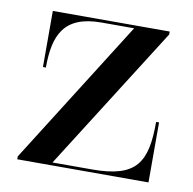

<svg xmlns="http://www.w3.org/2000/svg" viewBox="-60 -520 584 580"><g transform="rotate(10 232.5 -230.0)"><path d="M208 -451H308L29 -9V0H431.5V-184H422.5C422.5 -60 394 -9 257 -9H135.5L415.5 -451V-460H57V-288H66C66 -389 94 -451 208 -451Z"/></g></svg>

Font: Bodoni* 24
Style: Regular
Weight: 400
Version: Version 2.3